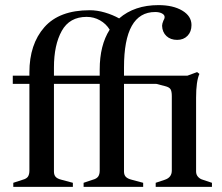

<svg xmlns="http://www.w3.org/2000/svg" viewBox="-20 -731 869 751"><path d="M809 -16V0H589V-16L625 -28Q652 -37 652 -64V-355Q652 -374 647 -382Q642 -390 626 -394L591 -403H465V-60Q465 -47 472 -39.5Q479 -32 495 -28L540 -16V0H307V-16L343 -28Q358 -32 364 -40.5Q370 -49 370 -64V-403H191V-60Q191 -47 197.5 -39.5Q204 -32 220 -28L265 -16V0H32V-16L69 -28Q84 -32 89.5 -40.5Q95 -49 95 -64V-403H30V-435H95V-448Q95 -558 153.5 -624.5Q212 -691 331 -691Q360 -691 390.5 -682Q421 -673 446 -659Q506 -711 600 -711Q657 -711 693 -689.5Q729 -668 729 -633Q729 -607 713.5 -591Q698 -575 673 -575Q647 -575 631 -590Q615 -605 614 -630Q614 -638 619 -650Q624 -658 624 -664Q624 -673 613.5 -678.5Q603 -684 587 -684Q465 -684 465 -467V-435H713L751 -449L760 -442Q747 -413 747 -349V-60Q747 -48 754.5 -39.5Q762 -31 773 -28ZM370 -459Q370 -554 409 -615Q395 -638 371 -651.5Q347 -665 319 -665Q252 -665 221.5 -610Q191 -555 191 -467V-435H370Z"/></svg>

Font: Ibarra Real Nova SemiBold
Style: Regular
Weight: 600
Designer: Jose Maria Ribagorda & Octavio Pardo
Foundry: Jose Maria Ribagorda
Version: Version 1.014